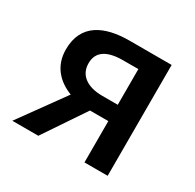

<svg xmlns="http://www.w3.org/2000/svg" viewBox="-125 -688 840 825"><g transform="rotate(30 294.5 -275.0)"><path d="M388 -286H312C235 -286 190 -320 190 -378C190 -437 235 -463 312 -463H388ZM295 -550C171 -550 76 -507 76 -381C76 -298 126 -248 191 -223L30 0H159L297 -205H299H388V0H503V-550Z"/></g></svg>

Font: Noto Sans Japanese Medium
Style: Regular
Weight: 500
Designer: Ryoko NISHIZUKA (kana & ideographs); Paul D. Hunt (Latin, Greek & Cyrillic); Wenlong ZHANG (bopomofo); Sandoll Communica
Foundry: Adobe Systems Incorporated
Version: Version 1.000;PS 1;hotconv 1.0.78;makeotf.lib2.5.61930